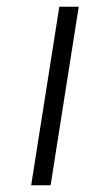

<svg xmlns="http://www.w3.org/2000/svg" viewBox="-20 -553 255 573"><path d="M73 0 157 -533H215L131 0Z"/></svg>

Font: Exo Thin Light
Style: Italic
Weight: 300
Italic angle: -9°
Version: Version 2.000